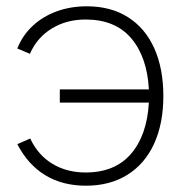

<svg xmlns="http://www.w3.org/2000/svg" viewBox="-20 -575 579 610"><path d="M253 15Q179 15 124 -18.2Q69 -51.5 35 -117L76 -135Q100.5 -82.5 146.2 -54.8Q192 -27 252 -27Q345 -27 396 -86Q447 -145 453 -249H170V-291H453Q447.5 -394 396.8 -453.5Q346 -513 252 -513Q191 -513 144.2 -484.2Q97.5 -455.5 75 -404L35 -421Q51.5 -462.5 83.5 -492.5Q115.5 -522.5 159.8 -538.8Q204 -555 256 -555Q332.5 -555 387.2 -520Q442 -485 470.5 -420.8Q499 -356.5 499 -270Q499 -183 469.8 -118.8Q440.5 -54.5 385 -19.8Q329.5 15 253 15Z"/></svg>

Font: Manrope
Style: Regular
Weight: 400
Designer: Mikhail Sharanda
Foundry: Mikhail Sharanda
Version: Version 4.503